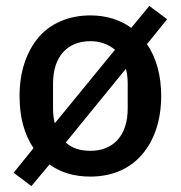

<svg xmlns="http://www.w3.org/2000/svg" viewBox="-20 -584 610 648"><path d="M26 -1 93 -84C62 -131 46 -188 46 -260C46 -343 70 -411 111 -459C152 -506 213 -532 285 -532C338 -532 384 -518 423 -490L484 -564L544 -519L476 -435C507 -390 524 -331 524 -260C524 -177 500 -109 459 -62C418 -14 357 12 285 12C230 12 184 -2 147 -29L86 44ZM285 -75C361 -75 411 -125 411 -218V-302C411 -320 409 -337 405 -352L202 -103C223 -84 250 -75 285 -75ZM159 -218C159 -199 161 -183 165 -168L368 -416C345 -435 318 -445 285 -445C209 -445 159 -395 159 -302Z"/></svg>

Font: Plexus Sans Medium
Style: Regular
Weight: 500
Version: Version 2.001;PS 002.001;hotconv 1.0.70;makeotf.lib2.5.58329